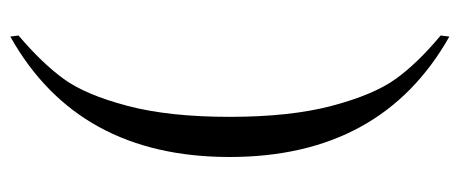

<svg xmlns="http://www.w3.org/2000/svg" viewBox="-280 -437 893 373"><g transform="rotate(-90 166.5 -250.5)"><path d="M284 159 282 176Q48 44 48 -251Q48 -546 282 -677L284 -661Q230 -615 199.5 -573Q169 -531 147.5 -450Q126 -369 126 -251Q126 -133 147.5 -52Q169 29 199.5 71.5Q230 114 284 159Z"/></g></svg>

Font: Belleza
Style: Regular
Weight: 400
Designer: Eduardo Rodriguez Tunni
Foundry: Eduardo Rodriguez Tunni
Version: Version 1.001